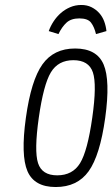

<svg xmlns="http://www.w3.org/2000/svg" viewBox="-20 -742 452 772"><path d="M84 -268Q63 -117 90.5 -53.5Q118 10 204 10Q291 10 336.5 -53.5Q382 -117 403 -268Q424 -419 396.5 -483Q369 -547 282 -547Q196 -547 150.5 -483Q105 -419 84 -268ZM136 -269Q155 -402 184.5 -451Q214 -500 275 -500Q337 -500 353.5 -451Q370 -402 351 -269Q332 -135 302 -86Q272 -37 210 -37Q149 -37 133 -86Q117 -135 136 -269ZM307 -722Q283 -722 262 -713Q241 -704 224.5 -689.5Q208 -675 195.5 -656Q183 -637 176 -617L215 -605Q229 -634 247.5 -651Q266 -668 299 -668Q333 -668 346 -651Q359 -634 366 -605L408 -617Q406 -637 399 -656Q392 -675 379 -689.5Q366 -704 348 -713Q330 -722 307 -722Z"/></svg>

Font: Secuela Light
Style: Italic
Weight: 300
Italic angle: -8°
Designer: Fernando Haro
Foundry: deFharo
Version: Version 1.708